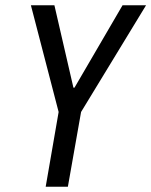

<svg xmlns="http://www.w3.org/2000/svg" viewBox="-20 -707 573 727"><path d="M153 0 202 -283 97 -687H186L258 -375H262L444 -687H533L287 -283L237 0Z"/></svg>

Font: Archivo ExtraCondensed
Style: Italic
Weight: 400
Width: 2
Italic angle: -10°
Designer: Hector Gatti
Foundry: Omnibus-Type
Version: Version 2.001